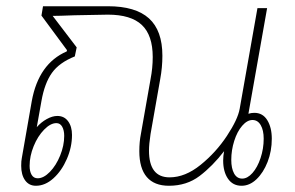

<svg xmlns="http://www.w3.org/2000/svg" viewBox="-20 -586 947 616"><path d="M852 -141Q852 -101 838.5 -66.5Q825 -32 803 -11Q781 10 755 10Q727 10 711.5 -12.5Q696 -35 696 -71Q696 -86 699 -101Q662 -53 620.5 -21.5Q579 10 522 10Q475 10 451 -18Q427 -46 427 -101Q427 -131 432 -156L463 -332Q470 -368 470 -403Q470 -473 435 -506Q400 -539 326 -539L219 -537Q169 -535 149 -535L226 -434L220 -405Q170 -385 146.5 -352Q123 -319 113 -262L98 -178Q112 -194 130 -204Q148 -214 164 -214Q186 -214 198.5 -197Q211 -180 211 -153Q211 -114 194.5 -76Q178 -38 151.5 -14Q125 10 95 10Q73 10 60.5 -7.5Q48 -25 48 -54Q48 -70 50 -79L82 -262Q104 -382 194 -421L195 -425L113 -536L118 -566H326Q415 -566 458 -527Q501 -488 501 -407Q501 -370 494 -332L463 -156Q458 -123 458 -103Q458 -17 524 -17Q574 -17 623.5 -57Q673 -97 708 -150Q743 -203 749 -237L806 -560H837L777 -221Q786 -224 796 -224Q823 -224 837.5 -200.5Q852 -177 852 -141ZM826 -141Q826 -168 816.5 -184.5Q807 -201 790 -201Q773 -201 757 -182.5Q741 -164 731.5 -134Q722 -104 722 -73Q722 -46 731 -29.5Q740 -13 757 -13Q774 -13 790 -31Q806 -49 816 -79Q826 -109 826 -141ZM75 -54Q75 -36 81.5 -25Q88 -14 101 -14Q120 -14 140 -34.5Q160 -55 173 -87Q186 -119 186 -150Q186 -168 179.5 -179.5Q173 -191 161 -191Q142 -191 121.5 -170Q101 -149 88 -117Q75 -85 75 -54Z"/></svg>

Font: KoHo ExtraLight
Style: Italic
Weight: 275
Italic angle: -10°
Version: Version 1.000; ttfautohint (v1.6)